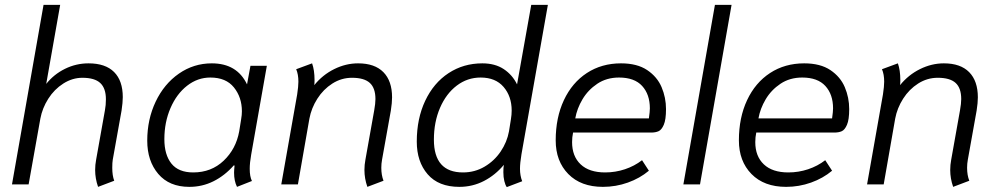

<svg xmlns="http://www.w3.org/2000/svg" viewBox="-20 -754 4072 785"><path d="M369 -59Q369 -80 373 -101L409 -303Q413 -324 413 -348Q413 -393 390 -414.5Q367 -436 317 -436Q276 -436 239 -412.5Q202 -389 177.5 -350.5Q153 -312 145 -269L97 0H29L158 -734H226L169 -411Q200 -450 245.5 -472.5Q291 -495 342 -495Q411 -495 446.5 -459.5Q482 -424 482 -357Q482 -335 477 -302L441 -101Q439 -90 439 -68Q439 -36 447 -15L381 10Q369 -24 369 -59Z M582 -179Q582 -266 616.5 -338.5Q651 -411 711.5 -453Q772 -495 846 -495Q949 -495 990 -409L1004 -485H1071L1007 -122Q1001 -88 1001 -64Q1001 -32 1010 -14L949 10Q937 -14 937 -48Q937 -57 939 -77L936 -78Q899 -36 853 -13Q807 10 754 10Q672 10 627 -43Q582 -96 582 -179ZM958 -217 966 -267Q969 -284 969 -299Q969 -356 936.5 -396.5Q904 -437 840 -437Q788 -437 745 -403.5Q702 -370 677 -312Q652 -254 652 -185Q652 -121 681 -85Q710 -49 770 -49Q844 -49 894.5 -97Q945 -145 958 -217Z M1470 -59Q1470 -80 1474 -101L1510 -303Q1515 -331 1515 -349Q1515 -394 1492 -415Q1469 -436 1419 -436Q1376 -436 1339 -412.5Q1302 -389 1277.5 -350.5Q1253 -312 1245 -269L1198 0H1130L1195 -368Q1200 -401 1200 -420Q1200 -450 1191 -471L1256 -495Q1266 -467 1266 -427Q1266 -413 1265 -406Q1299 -448 1346.5 -471.5Q1394 -495 1444 -495Q1512 -495 1547.5 -459Q1583 -423 1583 -356Q1583 -334 1578 -302L1542 -101Q1539 -85 1539 -68Q1539 -38 1548 -15L1482 10Q1470 -24 1470 -59Z M2038 -50Q2038 -69 2040 -80Q2005 -38 1958.5 -14Q1912 10 1858 10Q1773 10 1728.5 -41.5Q1684 -93 1684 -175Q1684 -269 1718.5 -342Q1753 -415 1814 -455Q1875 -495 1952 -495Q2004 -495 2039.5 -471.5Q2075 -448 2094 -409L2152 -734H2220L2112 -123Q2106 -87 2106 -64Q2106 -36 2115 -13L2052 11Q2046 3 2042 -13.5Q2038 -30 2038 -50ZM2061 -217 2069 -267Q2072 -285 2072 -302Q2072 -360 2039 -398.5Q2006 -437 1945 -437Q1891 -437 1847.5 -404Q1804 -371 1779 -313Q1754 -255 1754 -183Q1754 -49 1873 -49Q1921 -49 1961 -72.5Q2001 -96 2027 -134.5Q2053 -173 2061 -217Z M2252 -180Q2252 -273 2285.5 -344.5Q2319 -416 2379.5 -455.5Q2440 -495 2519 -495Q2585 -495 2626 -467.5Q2667 -440 2685 -397.5Q2703 -355 2703 -308Q2703 -265 2694 -244Q2685 -223 2672.5 -217.5Q2660 -212 2642 -212H2323Q2319 -193 2319 -173Q2319 -115 2354 -82Q2389 -49 2454 -49Q2496 -49 2535 -62Q2574 -75 2605 -99L2633 -56Q2596 -25 2547 -7.5Q2498 10 2445 10Q2355 10 2303.5 -42.5Q2252 -95 2252 -180ZM2633 -270Q2637 -298 2637 -311Q2637 -368 2605.5 -402.5Q2574 -437 2511 -437Q2460 -437 2422 -411.5Q2384 -386 2361.5 -348Q2339 -310 2332 -270Z M2903 -734H2971L2842 0H2774Z M3001 -180Q3001 -273 3034.5 -344.5Q3068 -416 3128.5 -455.5Q3189 -495 3268 -495Q3334 -495 3375 -467.5Q3416 -440 3434 -397.5Q3452 -355 3452 -308Q3452 -265 3443 -244Q3434 -223 3421.5 -217.5Q3409 -212 3391 -212H3072Q3068 -193 3068 -173Q3068 -115 3103 -82Q3138 -49 3203 -49Q3245 -49 3284 -62Q3323 -75 3354 -99L3382 -56Q3345 -25 3296 -7.5Q3247 10 3194 10Q3104 10 3052.5 -42.5Q3001 -95 3001 -180ZM3382 -270Q3386 -298 3386 -311Q3386 -368 3354.5 -402.5Q3323 -437 3260 -437Q3209 -437 3171 -411.5Q3133 -386 3110.5 -348Q3088 -310 3081 -270Z M3865 -59Q3865 -80 3869 -101L3905 -303Q3910 -331 3910 -349Q3910 -394 3887 -415Q3864 -436 3814 -436Q3771 -436 3734 -412.5Q3697 -389 3672.5 -350.5Q3648 -312 3640 -269L3593 0H3525L3590 -368Q3595 -401 3595 -420Q3595 -450 3586 -471L3651 -495Q3661 -467 3661 -427Q3661 -413 3660 -406Q3694 -448 3741.5 -471.5Q3789 -495 3839 -495Q3907 -495 3942.5 -459Q3978 -423 3978 -356Q3978 -334 3973 -302L3937 -101Q3934 -85 3934 -68Q3934 -38 3943 -15L3877 10Q3865 -24 3865 -59Z"/></svg>

Font: Niramit Light
Style: Italic
Weight: 300
Italic angle: -10°
Designer: Katatrad Aksorn Co.,Ltd.
Foundry: Cadson Demak Co.,Ltd.
Version: Version 1.000; ttfautohint (v1.6)